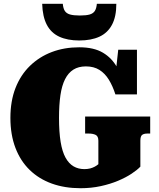

<svg xmlns="http://www.w3.org/2000/svg" viewBox="-20 -978 843 1015"><path d="M722 -234V-97Q706 -80 676 -60Q646 -40 604.5 -22.5Q563 -5 512.5 6Q462 17 406 17Q322 17 254 -7.5Q186 -32 137 -79.5Q88 -127 61.5 -196.5Q35 -266 35 -355Q35 -444 62 -513Q89 -582 138.5 -630Q188 -678 254 -703Q320 -728 399 -728Q476 -728 524 -699.5Q572 -671 599 -621.5Q626 -572 640 -507L586 -541L605 -715H704V-479H590Q576 -523 555.5 -556.5Q535 -590 505.5 -608.5Q476 -627 434 -627Q395 -627 368 -610Q341 -593 324 -559.5Q307 -526 299.5 -475Q292 -424 292 -355Q292 -280 300.5 -228Q309 -176 326.5 -144.5Q344 -113 369 -98.5Q394 -84 426 -84Q443 -84 456.5 -87.5Q470 -91 481 -97Q492 -103 500 -110V-234Q500 -258 485.5 -265Q471 -272 449 -272H430V-362H774V-272H759Q741 -272 731.5 -265Q722 -258 722 -234ZM399 -764Q462 -764 505.5 -784Q549 -804 572 -847Q595 -890 595 -958H492Q490 -934 481.5 -920.5Q473 -907 454.5 -901.5Q436 -896 402 -896Q369 -896 350 -901.5Q331 -907 322.5 -920.5Q314 -934 312 -958H203Q205 -890 227.5 -847Q250 -804 293.5 -784Q337 -764 399 -764Z"/></svg>

Font: Roboto Serif 20pt Black
Style: Regular
Weight: 900
Version: Version 1.008